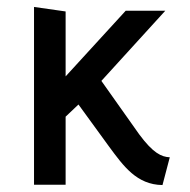

<svg xmlns="http://www.w3.org/2000/svg" viewBox="-20 -532 546 553"><path d="M469 -79C445 -80 421 -91 381 -145L272 -299L456 -501H342L169 -312V-499L78 -512V0H169V-196L206 -231L294 -110C336 -53 374 0 448 1Z"/></svg>

Font: Advent Pro
Style: SemiBold
Weight: 600
Designer: Andreas Kalpakidis
Foundry: Andreas Kalpakidis
Version: Version 2.002 2008